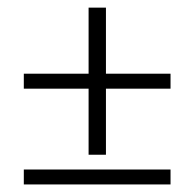

<svg xmlns="http://www.w3.org/2000/svg" viewBox="-20 -551 514 508"><path d="M214.4 -141.6V-316.4H43V-356H214.4V-530.8H260.3V-356H431.2V-316.4H260.3V-141.6ZM43 -63V-102.5H431.2V-63Z"/></svg>

Font: Elstob
Style: Regular
Weight: 400
Designer: Peter S. Baker
Version: Version 1.015